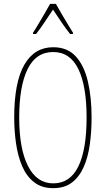

<svg xmlns="http://www.w3.org/2000/svg" viewBox="-20 -970 551 1000"><path d="M457 -358Q457 -286 448 -219.5Q439 -153 416.5 -101.5Q394 -50 355.5 -20Q317 10 257 10Q197 10 157.5 -21Q118 -52 95.5 -104.5Q73 -157 63.5 -223Q54 -289 54 -358Q54 -541 106.5 -632.5Q159 -724 257 -724Q331 -724 374.5 -676.5Q418 -629 437.5 -546.5Q457 -464 457 -358ZM80 -358Q80 -195 126 -105Q172 -15 257 -15Q345 -15 388 -103Q431 -191 431 -358Q431 -522 388 -610.5Q345 -699 257 -699Q167 -699 123.5 -609.5Q80 -520 80 -358ZM271 -950Q284 -927 302.5 -895Q321 -863 337.5 -836.5Q354 -810 360 -800V-793H345Q324 -819 300 -854.5Q276 -890 256 -920Q237 -892 212.5 -855Q188 -818 168 -793H152V-800Q163 -816 179 -843Q195 -870 212 -899Q229 -928 241 -950Z"/></svg>

Font: Noto Sans Sinhala UI ExtraCondensed Thin
Style: Regular
Weight: 100
Width: 2
Designer: Jelle Bosma - Monotype Design Team
Foundry: Monotype Imaging Inc.
Version: Version 2.006; ttfautohint (v1.8.4.7-5d5b)